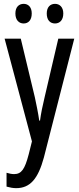

<svg xmlns="http://www.w3.org/2000/svg" viewBox="-20 -738 410 998"><path d="M60 -668C60 -633 79 -616 103 -616C127 -616 145 -633 145 -668C145 -701 127 -718 103 -718C79 -718 60 -702 60 -668ZM223 -668C223 -633 241 -616 266 -616C290 -616 309 -633 309 -668C309 -701 290 -718 266 -718C242 -718 223 -702 223 -668ZM4 -537 146 -3 129 65C109 141 92 167 53 167C41 167 27 164 14 160V232C32 237 48 240 64 240C137 240 178 191 208 81L366 -537H283L212 -233C201 -188 193 -148 188 -111H184C178 -153 169 -195 161 -233L88 -537Z"/></svg>

Font: Noto Sans Lao Looped ExtraCondensed
Style: Regular
Weight: 400
Width: 2
Designer: Mark Frömberg, Ben Mitchell
Foundry: The Fontpad Ltd
Version: Version 1.003